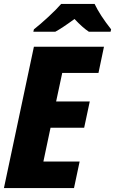

<svg xmlns="http://www.w3.org/2000/svg" viewBox="-80 -950 582 970"><path d="M229 -930.2H397.9Q424.8 -873.5 481.4 -801.8L478.5 -789.6H369.1Q338.9 -809.1 296.4 -854Q232.9 -807.6 199.2 -789.6H88.4L91.3 -801.8Q122.6 -826.2 164.8 -865.2Q207 -904.3 229 -930.2ZM417.5 -581.5H234.4L203.6 -437.5H373.5L345.2 -304.7H175.3L139.2 -133.8H322.3L293.9 0H-60.1L91.3 -713.9H445.3Z"/></svg>

Font: Open Sans Hebrew Condensed Extra Bold
Style: Italic
Weight: 800
Width: 3
Italic angle: -12°
Foundry: Ascender Corporation, Yanek Iontef
Version: Version 2.001;PS 002.001;hotconv 1.0.70;makeotf.lib2.5.58329